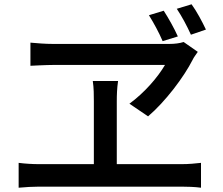

<svg xmlns="http://www.w3.org/2000/svg" viewBox="-20 -874 1040 896"><path d="M744 -824 675 -803C698 -766 722 -722 739 -682L810 -704C793 -742 766 -790 744 -824ZM874 -854 805 -833C829 -797 852 -754 871 -712L941 -736C923 -774 898 -821 874 -854ZM903 -632 837 -678C819 -672 795 -669 770 -669C675 -669 313 -669 227 -669C193 -669 154 -672 122 -675V-567C122 -567 196 -571 234 -571C303 -571 678 -571 750 -571C716 -513 655 -442 584 -390L671 -331C751 -399 838 -514 879 -595C885 -608 894 -618 903 -632ZM67 -114V2C100 -1 133 -3 162 -3H828C850 -3 890 -2 918 2V-114C891 -111 862 -108 828 -108H525V-401C525 -431 526 -462 531 -496H413C418 -463 418 -429 418 -401V-108H162C132 -108 98 -110 67 -114Z"/></svg>

Font: Noto Sans CJK TC Medium
Style: Regular
Weight: 500
Designer: Ryoko NISHIZUKA 西塚涼子 (kana, bopomofo & ideographs); Paul D. Hunt (Latin, Greek & Cyrillic); Sandoll Communications 산돌커뮤니
Foundry: Adobe
Version: Version 2.004;hotconv 1.0.118;makeotfexe 2.5.65603